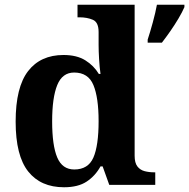

<svg xmlns="http://www.w3.org/2000/svg" viewBox="-20 -780 798 810"><path d="M250 10Q152 10 99 -56.5Q46 -123 46 -267Q46 -412 98.5 -480Q151 -548 248 -548Q304 -548 340 -525.5Q376 -503 397 -468H404Q400 -496.5 398 -531.2Q396 -566 396 -590V-645Q396 -686 371.8 -696.5Q347.5 -707 314.9 -707H307V-760H548V-123Q548 -93 559.5 -78Q571 -63 589.8 -58Q608.6 -53 631 -53H635V0H441L413 -78H404Q382 -38 345.7 -14Q309.5 10 250 10ZM293.3 -65Q352 -65 374 -115.3Q396 -165.6 396 -269Q396 -368.2 374.1 -421.1Q352.3 -474 292.7 -474Q243 -474 221.5 -421.1Q200 -368.1 200 -268Q200 -166.5 221.4 -115.8Q242.9 -65 293.3 -65ZM603 -613Q613 -643 624.5 -685Q636 -727 642 -760H758V-750Q749 -729 733 -702Q717 -675 698.5 -648.5Q680 -622 663 -600H603Z"/></svg>

Font: Noto Serif NP Hmong
Style: Regular
Weight: 400
Designer: Dalton Maag Ltd
Foundry: Dalton Maag Ltd
Version: Version 1.001